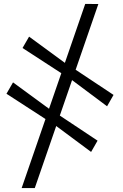

<svg xmlns="http://www.w3.org/2000/svg" viewBox="-20 -793 626 980"><path d="M90.5 167 415 -773 482 -772.5 157.5 167ZM445 -17.5 252.5 -160.5 217.5 -182 13 -314.5 46.5 -372.5 239 -231.5 273.5 -211 478 -75ZM526.5 -250.5 334.5 -394 299 -415.5 95 -548 128.5 -606 321 -465 355.5 -444 559.5 -308.5Z"/></svg>

Font: Merriweather 96pt
Style: Bold Italic
Weight: 700
Italic angle: -7.8°
Version: Version 2.101